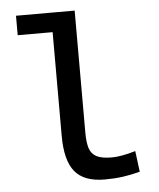

<svg xmlns="http://www.w3.org/2000/svg" viewBox="-53 -778 692 834"><g transform="rotate(-5 293.0 -361.0)"><path d="M370.1 9.8Q280.3 9.8 240.2 -39.1Q200.2 -87.9 200.2 -195.3V-732.4H303.7V-200.2Q303.7 -159.2 311.5 -133.3Q319.3 -107.4 342 -95.2Q364.7 -83 409.2 -83Q449.7 -83 512.7 -101.6L524.4 -10.7Q484.9 0 448.5 4.9Q412.1 9.8 370.1 9.8ZM47.9 -647.5V-732.4H209V-647.5Z"/></g></svg>

Font: Cascadia Mono
Style: Regular
Weight: 400
Monospace: yes
Designer: Aaron Bell
Foundry: Saja Typeworks
Version: Version 2102.003